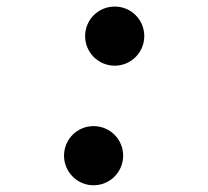

<svg xmlns="http://www.w3.org/2000/svg" viewBox="-20 -547 626 577"><path d="M261.2 9.8C310.5 9.8 350.1 -30.3 350.1 -79.1C350.1 -128.4 310.5 -168 261.2 -168C211.9 -168 172.4 -128.4 172.4 -79.1C172.4 -30.3 211.9 9.8 261.2 9.8ZM324.7 -349.6C374 -349.6 413.6 -389.6 413.6 -438.5C413.6 -487.8 374 -527.3 324.7 -527.3C275.4 -527.3 235.8 -487.8 235.8 -438.5C235.8 -389.6 275.4 -349.6 324.7 -349.6Z"/></svg>

Font: Cascadia Code NF
Style: Bold Italic
Weight: 700
Italic angle: -10°
Monospace: yes
Designer: Aaron Bell
Foundry: Saja Typeworks
Version: Version 2404.023